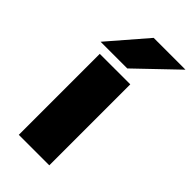

<svg xmlns="http://www.w3.org/2000/svg" viewBox="-226 -786 848 848"><g transform="rotate(45 197.5 -362.0)"><path d="M78 0V-505.8H268.5V0ZM42.8 -546.1 196.4 -724H395.2L209.5 -546.1Z"/></g></svg>

Font: Science Gothic
Style: Regular
Weight: 400
Designer: Thomas Phinney, Vassil Kateliev, Brandon Buerkle
Foundry: Font Detective LLC
Version: Version 1.018